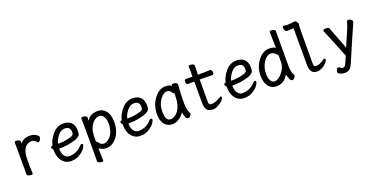

<svg xmlns="http://www.w3.org/2000/svg" viewBox="-28 -1574 5057 2605"><g transform="rotate(-20 2500.0 -271.0)"><path d="M180.2 -429.2Q221.2 -492.2 320.3 -492.2Q382.3 -492.2 423.3 -457Q441.4 -440.9 441.4 -425.8Q441.4 -408.2 428.2 -388.2Q415 -368.2 399.4 -368.2Q389.2 -368.2 380.4 -380.9Q370.1 -397.9 350.6 -406.5Q331.1 -415 317.4 -415Q277.3 -415 243.2 -390.1Q178.2 -342.8 178.2 -201.2Q177.2 -163.1 177.2 -106Q177.2 -75.2 179.7 -46.1Q182.1 -17.1 182.1 0Q182.1 16.1 156.2 16.1Q139.2 16.1 118.2 7.6Q97.2 -1 97.2 -18.1L99.1 -81.1Q99.1 -377.9 98.1 -397.9Q96.2 -454.1 96.2 -474.1Q98.1 -490.2 122.1 -490.2Q139.2 -490.2 160.2 -481.7Q181.2 -473.1 181.2 -456.1Q181.2 -436 180.2 -429.2Z M649.9 -257.8Q714.8 -257.8 759.5 -266.4Q804.2 -274.9 832.8 -283.9Q861.3 -293 869.6 -304.4Q877.9 -315.9 877.9 -340.8Q877.9 -421.9 796.9 -421.9Q739.3 -421.9 695.6 -365Q651.9 -308.1 642.1 -257.8ZM730 23.9Q680.2 23.9 641.1 -2.9Q602.1 -29.8 579.6 -78.9Q557.1 -127.9 557.1 -207Q538.1 -223.1 538.1 -241.2Q538.1 -259.8 564 -259.8Q577.1 -333 639.2 -410.2Q708 -492.2 796.9 -492.2Q856.9 -492.2 892.6 -469.5Q928.2 -446.8 942.1 -411.9Q956.1 -377 956.1 -339.8Q956.1 -306.2 951.2 -285.2Q937 -229 766.1 -199.2Q709 -189.9 634.3 -189.9Q634.3 -122.1 662.1 -84.5Q689.9 -46.9 730 -46.9Q839.8 -46.9 912.1 -127.9Q930.2 -146 940.9 -146Q959 -146 959 -127.9Q959 -118.2 945.3 -94.2Q918 -40 833 3.9Q789.1 23.9 730 23.9Z M1136.2 -108.9Q1149.9 -106.9 1161.1 -88.9Q1188 -46.9 1233.9 -46.9Q1278.3 -46.9 1329.1 -105Q1382.3 -168.9 1382.3 -275.9Q1382.3 -328.1 1369.6 -359.6Q1356.9 -391.1 1337.6 -405.5Q1318.4 -419.9 1298.3 -419.9Q1228 -419.9 1177.2 -340.8Q1153.3 -303.2 1143.1 -252.9Q1136.2 -212.9 1136.2 -108.9ZM1140.1 -408.2Q1186 -492.2 1298.3 -492.2Q1371.1 -492.2 1416 -436.5Q1460.9 -380.9 1460.9 -277.8Q1460.9 -107.9 1354 -18.1Q1302.2 22.9 1237.3 22.9Q1203.1 22.9 1169.7 5.4Q1136.2 -12.2 1137.2 -11.2Q1137.2 86.9 1139.6 116Q1142.1 145 1142.1 162.1Q1142.1 178.2 1115.2 178.2Q1098.1 178.2 1078.1 169.2Q1058.1 160.2 1058.1 144Q1058.1 131.8 1059.1 106Q1060.1 80.1 1060.1 -157.2Q1060.1 -402.8 1057.1 -472.2Q1057.1 -487.8 1083 -487.8Q1101.1 -487.8 1121.6 -479Q1142.1 -470.2 1142.1 -454.1Q1142.1 -448.2 1141.1 -432.1Q1140.1 -419.9 1140.1 -408.2Z M1649.9 -257.8Q1714.8 -257.8 1759.5 -266.4Q1804.2 -274.9 1832.8 -283.9Q1861.3 -293 1869.6 -304.4Q1877.9 -315.9 1877.9 -340.8Q1877.9 -421.9 1796.9 -421.9Q1739.3 -421.9 1695.6 -365Q1651.9 -308.1 1642.1 -257.8ZM1730 23.9Q1680.2 23.9 1641.1 -2.9Q1602.1 -29.8 1579.6 -78.9Q1557.1 -127.9 1557.1 -207Q1538.1 -223.1 1538.1 -241.2Q1538.1 -259.8 1564 -259.8Q1577.1 -333 1639.2 -410.2Q1708 -492.2 1796.9 -492.2Q1856.9 -492.2 1892.6 -469.5Q1928.2 -446.8 1942.1 -411.9Q1956.1 -377 1956.1 -339.8Q1956.1 -306.2 1951.2 -285.2Q1937 -229 1766.1 -199.2Q1709 -189.9 1634.3 -189.9Q1634.3 -122.1 1662.1 -84.5Q1689.9 -46.9 1730 -46.9Q1839.8 -46.9 1912.1 -127.9Q1930.2 -146 1940.9 -146Q1959 -146 1959 -127.9Q1959 -118.2 1945.3 -94.2Q1918 -40 1833 3.9Q1789.1 23.9 1730 23.9Z M2193.8 -47.9Q2233.9 -47.9 2270 -77.1Q2360.8 -149.9 2360.8 -330.1V-357.9Q2362.8 -359.9 2362.8 -361.8Q2362.8 -365.2 2354.5 -365.2Q2346.2 -365.2 2340.8 -373Q2314 -421.9 2272.9 -421.9Q2223.1 -421.9 2172.1 -354Q2121.1 -286.1 2121.1 -180.2Q2121.1 -47.9 2193.8 -47.9ZM2194.8 23.9Q2124 23.9 2082.5 -28.1Q2041 -80.1 2041 -174.8Q2041 -304.2 2113 -398.2Q2185.1 -492.2 2272.9 -492.2Q2349.1 -492.2 2362.8 -460.9V-475.1Q2362.8 -491.2 2391.1 -491.2Q2408.2 -491.2 2428.7 -482.7Q2449.2 -474.1 2449.2 -458Q2443.8 -411.1 2439.9 -306.2Q2437 -225.1 2437 -192.9Q2437 -92.8 2469.2 -36.1L2471.2 -28.8Q2471.2 -17.1 2457 1Q2442.9 19 2421.9 19Q2401.9 19 2390.4 -4.4Q2378.9 -27.8 2373 -57.1L2368.2 -85.9Q2348.1 -44.9 2298.6 -10.5Q2249 23.9 2194.8 23.9Z M2780.8 23.9Q2721.7 23.9 2695.3 -9Q2668.9 -42 2668.9 -109.9V-418.9Q2596.7 -418.9 2578.6 -416Q2550.8 -416 2550.8 -460.9Q2550.8 -491.2 2574.7 -491.2Q2605 -488.8 2668.9 -488.8V-559.1Q2667 -615.2 2667 -634.8Q2667 -650.9 2689 -650.9Q2706.5 -650.9 2728.3 -643.6Q2750 -636.2 2750 -617.2Q2747.6 -563 2746.6 -488.8Q2882.8 -488.8 2921.9 -492.2Q2938 -492.2 2944.3 -476.1Q2950.7 -460 2950.7 -445.8Q2950.7 -417 2928.7 -417Q2908.7 -417 2889.6 -418Q2870.6 -418.9 2746.6 -418.9V-107.9Q2746.6 -71.8 2754.6 -61.8Q2762.7 -51.8 2792 -51.8Q2835.9 -51.8 2907.7 -92.8Q2925.8 -106 2934.6 -106Q2946.8 -106 2946.8 -88.9Q2946.8 -61 2890.6 -20Q2830.6 23.9 2780.8 23.9Z M3149.9 -257.8Q3214.8 -257.8 3259.5 -266.4Q3304.2 -274.9 3332.8 -283.9Q3361.3 -293 3369.6 -304.4Q3377.9 -315.9 3377.9 -340.8Q3377.9 -421.9 3296.9 -421.9Q3239.3 -421.9 3195.6 -365Q3151.9 -308.1 3142.1 -257.8ZM3230 23.9Q3180.2 23.9 3141.1 -2.9Q3102.1 -29.8 3079.6 -78.9Q3057.1 -127.9 3057.1 -207Q3038.1 -223.1 3038.1 -241.2Q3038.1 -259.8 3064 -259.8Q3077.1 -333 3139.2 -410.2Q3208 -492.2 3296.9 -492.2Q3356.9 -492.2 3392.6 -469.5Q3428.2 -446.8 3442.1 -411.9Q3456.1 -377 3456.1 -339.8Q3456.1 -306.2 3451.2 -285.2Q3437 -229 3266.1 -199.2Q3209 -189.9 3134.3 -189.9Q3134.3 -122.1 3162.1 -84.5Q3189.9 -46.9 3230 -46.9Q3339.8 -46.9 3412.1 -127.9Q3430.2 -146 3440.9 -146Q3459 -146 3459 -127.9Q3459 -118.2 3445.3 -94.2Q3418 -40 3333 3.9Q3289.1 23.9 3230 23.9Z M3697.3 -47.9Q3747.1 -47.9 3806.2 -116Q3865.2 -184.1 3865.2 -275.9V-376Q3865.2 -371.1 3860.8 -371.1Q3856 -371.1 3849.1 -378.9Q3815.9 -421.9 3773.9 -421.9Q3713.9 -421.9 3666.5 -349.4Q3619.1 -276.9 3619.1 -189Q3619.1 -117.2 3641.6 -82.5Q3664.1 -47.9 3697.3 -47.9ZM3697.3 23.9Q3626 23.9 3583 -31.5Q3540 -86.9 3540 -186Q3540 -306.2 3610.6 -399.2Q3681.2 -492.2 3772.9 -492.2Q3848.1 -492.2 3865.2 -464.8Q3865.2 -555.2 3860.8 -699.2Q3860.8 -714.8 3888.2 -714.8Q3905.3 -714.8 3924.6 -705.8Q3943.8 -696.8 3943.8 -681.2Q3943.8 -668.9 3942.9 -643.6Q3941.9 -618.2 3941.9 -185.1Q3941.9 -84 3973.1 -41L3975.1 -33.2Q3975.1 -19 3960.4 -0.5Q3945.8 18.1 3926.3 18.1Q3897.9 18.1 3882.8 -37.1Q3870.1 -85 3868.2 -85V-83Q3811 23.9 3697.3 23.9Z M4286.6 23.9Q4231 23.9 4206.8 -9.5Q4182.6 -43 4182.6 -109.9L4181.6 -640.1Q4148.9 -634.8 4123.3 -634.8Q4097.7 -634.8 4085 -633.8Q4068.8 -633.8 4058.3 -655.3Q4047.9 -676.8 4047.9 -692.9Q4047.9 -715.8 4063 -715.8Q4101.1 -710 4111.8 -710Q4181.6 -710 4221.7 -720.2Q4246.1 -720.2 4260.7 -689.9Q4269 -678.2 4269 -668Q4269 -658.2 4265.4 -651.6Q4261.7 -645 4261.7 -107.9Q4261.7 -70.8 4267.8 -61.3Q4273.9 -51.8 4296.9 -51.8Q4341.8 -51.8 4402.8 -91.8Q4420.9 -106 4431.6 -106Q4445.8 -106 4445.8 -88.9Q4445.8 -77.1 4432.4 -59.1Q4418.9 -41 4396.5 -22Q4374 -2.9 4343 10.5Q4312 23.9 4286.6 23.9Z M4637.2 169.9H4628.4Q4575.2 169.9 4539.1 140.1Q4534.2 131.8 4534.2 124Q4534.2 108.9 4544.2 88.9Q4554.2 68.8 4572.3 68.8Q4585 68.8 4592.3 79.1Q4607.4 95.2 4634.3 95.2Q4659.2 95.2 4680.2 44.9L4720.2 -45.9Q4570.3 -422.9 4552.2 -457L4550.3 -463.9Q4550.3 -485.8 4595.2 -485.8Q4632.3 -485.8 4639.2 -467.8Q4649.4 -436 4762.2 -147L4863.3 -383.8Q4882.3 -428.2 4895 -477.1Q4901.4 -491.2 4920.4 -491.2Q4937 -491.2 4955.1 -478Q4973.1 -464.8 4973.1 -446.8Q4973.1 -439.9 4969.2 -432.1Q4943.4 -378.9 4745.1 83Q4726.1 127 4701.2 148.4Q4676.3 169.9 4637.2 169.9Z"/></g></svg>

Font: LXGW WenKai Mono Screen
Style: Regular
Weight: 400
Monospace: yes
Designer: LXGW / Fontworks Inc.
Foundry: LXGW / Fontworks Inc.
Version: Version 1.330;April 28,2024